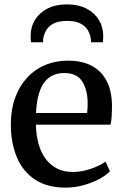

<svg xmlns="http://www.w3.org/2000/svg" viewBox="-20 -846 563 877"><path d="M279.5 11Q195 11 139.5 -26Q84 -63 56.8 -128.2Q29.5 -193.5 29.5 -278.5Q29.5 -345 48.8 -398.5Q68 -452 103 -490.2Q138 -528.5 186 -548.8Q234 -569 291 -569Q385.5 -569 437.2 -517.5Q489 -466 491.5 -369.5Q491.5 -339.5 490.2 -316.8Q489 -294 485 -276.5H144Q145 -229 156 -189.2Q167 -149.5 188.2 -120.8Q209.5 -92 240.5 -76.2Q271.5 -60.5 312 -60.5Q354 -60.5 396.5 -75.5Q439 -90.5 462 -108L482 -63.5Q464.5 -45 432.8 -28Q401 -11 361 0Q321 11 279.5 11ZM144.5 -330H378Q379 -339 379.8 -351.5Q380.5 -364 380.5 -373.5Q380.5 -434 356 -473.2Q331.5 -512.5 273 -512.5Q247 -512.5 224.5 -503.2Q202 -494 185 -473.2Q168 -452.5 157.5 -417.2Q147 -382 144.5 -330ZM286.5 -826Q337.5 -826 374.5 -807Q411.5 -788 431.5 -755.2Q451.5 -722.5 451.5 -681.5Q451.5 -675 451 -667Q450.5 -659 450 -653H396Q396 -656 395.8 -660.5Q395.5 -665 394.5 -670Q392 -689 381.5 -707.5Q371 -726 348.2 -738.2Q325.5 -750.5 286.5 -750.5Q247 -750.5 224.2 -738.2Q201.5 -726 191 -707.5Q180.5 -689 177.5 -670Q177 -665 176.8 -660.5Q176.5 -656 176.5 -653H122Q120.5 -659 120.2 -667Q120 -675 120 -681.5Q120 -723 140 -755.5Q160 -788 197.2 -807Q234.5 -826 286.5 -826Z"/></svg>

Font: Merriweather 20pt Medium
Style: Regular
Weight: 500
Version: Version 2.100